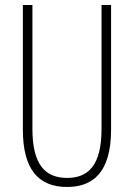

<svg xmlns="http://www.w3.org/2000/svg" viewBox="-20 -734 533 764"><path d="M422 -218V-714H384V-221C384 -73 329 -26 247 -26C160 -26 109 -79 109 -221V-714H71V-218C71 -60 133 10 247 10C348 10 422 -46 422 -218Z"/></svg>

Font: Noto Sans Devanagari UI ExtraCondensed ExtraLight
Style: Regular
Weight: 200
Width: 2
Designer: Jelle Bosma - Monotype Design Team
Foundry: Monotype Imaging Inc.
Version: Version 2.004